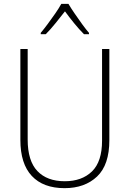

<svg xmlns="http://www.w3.org/2000/svg" viewBox="-20 -969 674 999"><path d="M549 -240Q549 -111 485 -50.5Q421 10 316 10Q205 10 145.5 -53.5Q86 -117 86 -241V-714H124V-243Q124 -132 174.5 -79Q225 -26 317 -26Q406 -26 458.5 -77Q511 -128 511 -237V-714H549ZM336 -949Q349 -927 368.5 -898.5Q388 -870 408 -842.5Q428 -815 443 -798V-791H417Q392 -816 365.5 -848.5Q339 -881 318 -910Q296 -882 269.5 -849Q243 -816 218 -791H192V-798Q208 -817 228.5 -844.5Q249 -872 268 -899.5Q287 -927 299 -949Z"/></svg>

Font: Noto Sans Lao Looped SemiCondensed ExtraLight
Style: Regular
Weight: 200
Width: 4
Designer: Mark Frömberg, Ben Mitchell
Foundry: The Fontpad Ltd
Version: Version 1.002; ttfautohint (v1.8.4.7-5d5b)